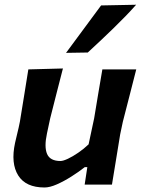

<svg xmlns="http://www.w3.org/2000/svg" viewBox="-20 -798 612 830"><path d="M172.5 12.5Q91.5 12.5 58.8 -39.5Q26 -91.5 45 -180Q49.5 -201 55 -222.5Q60.5 -244 66 -272Q77 -340 85.5 -392Q94 -444 102.5 -498L252 -502Q238 -448 224.8 -396Q211.5 -344 197 -286.5L183 -221Q170.5 -163 183.5 -132.5Q196.5 -102 241.5 -102Q253 -102 273.8 -111.8Q294.5 -121.5 318.2 -137.8Q342 -154 363 -174L387 -286.5Q396.5 -344 404.8 -393.8Q413 -443.5 422.5 -498H569Q555.5 -444.5 542 -392.2Q528.5 -340 511 -271.5L499.5 -217Q489.5 -156 481.2 -105Q473 -54 464 0H346L357.5 -75.5H346.5Q320.5 -55 288.5 -34.8Q256.5 -14.5 225.8 -1Q195 12.5 172.5 12.5ZM265.5 -569.5Q304 -621.5 341.8 -672.8Q379.5 -724 417 -774.5L568.5 -777.5Q528.5 -732 471.2 -676.5Q414 -621 359.5 -571Z"/></svg>

Font: Commissioner Loud SemiBold
Style: Italic
Weight: 600
Italic angle: -12°
Designer: Kostas Bartsokas
Foundry: Kostas Bartsokas
Version: Version 1.000; ttfautohint (v1.8.3)